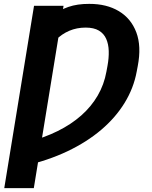

<svg xmlns="http://www.w3.org/2000/svg" viewBox="-20 -756 778 980"><path d="M304.4 -726.5 152.6 204.1H1.8L153.7 -726.5ZM102.2 91.3 122 -31.4Q205.8 -53 274.5 -87.1Q343.2 -121.1 394.7 -166.6Q446.2 -212.1 478.7 -268.2Q511.3 -324.3 523.2 -390.3L528.8 -420.8Q536.1 -460.4 535 -495.6Q534 -530.7 522.1 -557.6Q510.3 -584.5 484.7 -599.9Q459.1 -615.2 417 -615.2Q372.1 -615.2 333.5 -598.8Q295 -582.3 265.6 -552.3Q236.1 -522.2 218.5 -480.9L251.8 -678.1Q283.1 -704.8 328.9 -720.6Q374.7 -736.5 435.3 -736.2Q524.2 -736.5 586.6 -699.1Q649.1 -661.7 675.8 -590.8Q702.5 -520 683.1 -418.8L677.7 -390.3Q662.2 -306.3 616.2 -231.2Q570.2 -156 496.6 -93.4Q422.9 -30.8 323.8 16.3Q224.7 63.3 102.2 91.3Z"/></svg>

Font: Inter Variable
Style: Italic
Weight: 400
Italic angle: -9.39999°
Designer: Rasmus Andersson
Foundry: rsms
Version: Version 4.001;git-9221beed3